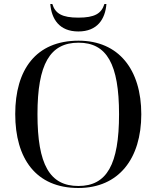

<svg xmlns="http://www.w3.org/2000/svg" viewBox="-20 -928 782 958"><path d="M371 -771C466 -771 505 -833 511 -908H501C486 -860 452 -840 371 -840C290 -840 256 -860 241 -908H231C237 -833 276 -771 371 -771ZM371 10C573 10 685 -137 685 -358C685 -580 573 -725 372 -725C159 -725 56 -580 56 -359C56 -137 159 10 371 10ZM371 0C228 0 167 -107 167 -358C167 -608 229 -715 372 -715C513 -715 574 -608 574 -358C574 -107 513 0 371 0Z"/></svg>

Font: Noto Serif Display
Style: Regular
Weight: 400
Designer: Monotype Design Team
Foundry: Monotype Imaging Inc.
Version: Version 2.009